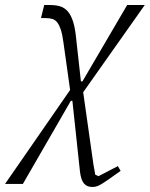

<svg xmlns="http://www.w3.org/2000/svg" viewBox="-103 -532 596 764"><path d="M176 -174 149 -366Q145 -396 139 -414Q133 -432 125 -442.5Q117 -453 105.5 -456.5Q94 -460 79 -460H60L73 -512H96Q118 -512 135.5 -507Q153 -502 166 -487.5Q179 -473 187.5 -447Q196 -421 200 -379L219 -208H225L403 -512H473L228 -165L269 124Q271 132 272.5 143Q274 154 276 163L289 169L366 129L377 148L323 186Q300 202 288.5 207Q277 212 264 212Q243 212 231 198Q219 184 215 149L185 -131H179L-12 200H-83Z"/></svg>

Font: IBM Plex Serif Light
Style: Italic
Weight: 300
Italic angle: -14°
Designer: Mike Abbink, Paul van der Laan, Pieter van Rosmalen
Foundry: Bold Monday
Version: Version 3.001